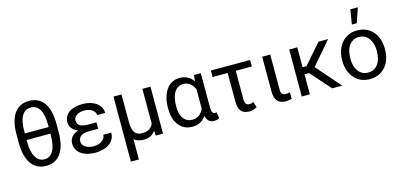

<svg xmlns="http://www.w3.org/2000/svg" viewBox="-80 -1331 4370 2086"><g transform="rotate(-15 2105.5 -287.5)"><path d="M508.8 -412.6C506.3 -612.3 428.2 -720.7 283.7 -720.7C138.7 -720.7 59.6 -609.4 59.6 -402.8V-302.7C61 -202.6 81.1 -125.5 119.6 -71.3C158.2 -17.1 213.4 9.8 284.7 9.8C429.7 9.8 508.8 -103.5 508.8 -312.5ZM149.9 -418C149.9 -565.9 196.3 -646.5 283.7 -646.5C372.1 -646.5 418 -565.9 418 -418V-391.1H149.9ZM418 -292C416.5 -144 369.1 -64 284.7 -64C242.2 -64 209.5 -84.5 185.5 -125C161.6 -165.5 149.9 -223.1 149.9 -297.9V-316.9H418Z M709 -148.4C709 -203.1 747.1 -231.4 823.2 -233.4H932.6V-305.7H836.9C757.3 -305.7 717.8 -331.5 717.8 -383.8C717.8 -407.7 729 -427.2 751 -442.4C772.9 -457 801.8 -464.4 838.4 -464.4C873 -464.4 902.3 -456.1 925.8 -439.9C948.7 -423.3 960.4 -403.8 960.4 -380.9H1050.8C1050.8 -427.2 1030.8 -464.8 990.2 -494.1C949.7 -522.9 898.9 -537.6 838.4 -537.6C772.5 -537.6 721.2 -523.9 683.6 -497.1C646 -470.2 627 -432.6 627 -384.3C627 -336.9 660.6 -294.9 717.8 -271.5C650.9 -250 617.7 -209 617.7 -148.4C617.7 -100.6 637.7 -62.5 678.2 -33.7C718.8 -4.9 772 9.8 838.4 9.8C902.8 9.8 956.1 -5.4 997.6 -35.6C1039.1 -65.4 1059.6 -106 1059.6 -156.2H969.2C969.2 -129.9 956.5 -107.9 931.6 -89.8C906.2 -71.8 875 -63 838.4 -63C799.8 -63 769 -70.8 745.1 -86.9C721.2 -103 709 -123.5 709 -148.4Z M1183.6 -528.3V203.1H1273.9V-25.9C1300.3 -2 1337.4 9.8 1385.3 9.8C1440.4 9.8 1483.4 -12.2 1513.7 -56.2L1518.1 0H1599.6V-528.3H1508.8V-137.7C1488.8 -88.4 1446.3 -63.5 1381.3 -63.5C1305.7 -63.5 1274.4 -113.3 1273.9 -219.2V-528.3Z M2089.4 -528.3 2081.1 -459.5C2046.4 -511.7 1995.6 -538.1 1929.7 -538.1C1865.7 -538.1 1815.4 -512.2 1778.8 -460.9C1742.2 -409.2 1723.6 -340.3 1723.6 -254.4V-247.1C1723.6 -167.5 1742.2 -105 1779.3 -59.1C1816.4 -12.7 1866.2 10.3 1928.7 10.3C1996.6 10.3 2048.3 -16.6 2083 -70.3C2095.2 -16.6 2125.5 10.3 2173.3 10.3C2197.3 10.3 2217.3 4.9 2232.9 -6.3L2221.7 -73.2C2216.8 -71.8 2211.4 -70.8 2205.1 -70.8C2179.7 -70.8 2166.5 -93.8 2166 -139.2V-528.3ZM1814 -244.1C1814 -389.2 1864.7 -463.9 1952.1 -463.9C2006.8 -463.9 2047.9 -433.1 2075.7 -372.1V-154.3C2048.8 -93.8 2007.3 -63.5 1951.2 -63.5C1907.2 -63.5 1873.5 -79.6 1849.6 -111.3C1825.7 -143.1 1814 -187 1814 -244.1Z M2720.7 -528.3H2279.3V-455.1H2448.7V-133.3C2449.2 -38.1 2485.8 9.8 2567.4 9.8C2602.1 9.8 2631.3 1.5 2656.2 -15.6L2635.7 -79.1C2619.6 -70.8 2605 -66.4 2590.8 -66.4C2556.6 -66.4 2539.6 -87.9 2539.6 -131.3V-455.1H2720.7Z M2856.4 -528.3V-137.7C2856.4 -42 2897 5.9 2978 5.9C3002 5.9 3024.9 2.9 3047.9 -3.4L3047.4 -77.1C3034.7 -73.2 3020.5 -71.3 3004.9 -71.3C2963.4 -71.3 2946.8 -92.3 2946.8 -133.3V-528.3Z M3502 0H3615.7L3377.4 -272L3598.1 -528.3H3489.3L3295.4 -304.7H3251V-528.3H3160.2V0H3251V-225.1H3303.2Z M3888.2 -613.8H3942.9L3999.5 -778.3H3914.6ZM3685.5 -262.7C3685.5 -180.7 3708 -114.7 3752.4 -64.9C3796.9 -15.1 3854.5 9.8 3926.3 9.8C3973.6 9.8 4016.1 -1.5 4052.7 -24.4C4089.4 -47.4 4117.2 -79.1 4137.2 -120.1C4156.7 -160.6 4166.5 -207 4166.5 -258.3V-264.6C4166.5 -347.2 4144.5 -413.6 4100.1 -463.4C4055.7 -513.2 3997.1 -538.1 3925.3 -538.1C3878.9 -538.1 3837.4 -526.9 3801.3 -504.4C3764.6 -481.9 3736.3 -450.2 3716.3 -408.7C3695.8 -367.2 3685.5 -320.8 3685.5 -269ZM3776.4 -258.3C3776.4 -324.2 3790 -375 3817.4 -410.6C3844.7 -446.3 3880.9 -463.9 3925.3 -463.9C3970.7 -463.9 4007.3 -445.8 4035.2 -410.2C4062.5 -374 4076.2 -327.1 4076.2 -269C4076.2 -204.1 4062.5 -153.8 4035.6 -118.2C4008.8 -82 3972.2 -64 3926.3 -64C3880.9 -64 3844.2 -81.5 3817.4 -117.2C3790 -152.8 3776.4 -199.7 3776.4 -258.3Z"/></g></svg>

Font: Roboto
Style: Regular
Weight: 400
Designer: Google
Version: Version 2.137; 2017